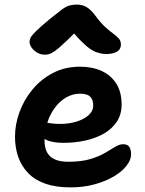

<svg xmlns="http://www.w3.org/2000/svg" viewBox="-20 -802 629 832"><path d="M285 10Q222 10 176.5 -6Q131 -22 102 -52Q73 -82 59 -122Q45 -162 45 -210Q45 -263 64.5 -316.5Q84 -370 121 -414.5Q158 -459 210 -486Q262 -513 327 -513Q380 -513 420.5 -494.5Q461 -476 484 -439.5Q507 -403 507 -349Q507 -307 487 -276Q467 -245 432.5 -224.5Q398 -204 352 -193.5Q306 -183 254 -183Q201 -183 173 -200Q173 -196 173 -193Q173 -165 182.5 -144.5Q192 -124 215 -112.5Q238 -101 276 -101Q332 -101 370.5 -112.5Q409 -124 434.5 -139Q460 -154 478.5 -165.5Q497 -177 514 -177Q532 -177 540 -166Q548 -155 548 -133Q548 -109 528 -83.5Q508 -58 472.5 -37Q437 -16 389 -3Q341 10 285 10ZM185 -270Q191 -269 198 -268Q213 -265 241 -265Q279 -265 311.5 -275Q344 -285 364 -303Q384 -321 384 -344Q384 -370 371 -383Q358 -396 327 -396Q294 -396 265.5 -379Q237 -362 217 -334Q196 -306 185 -270ZM174 -565Q157 -565 142 -573.5Q127 -582 117.5 -595Q108 -608 108 -621Q108 -630 113 -639.5Q118 -649 136 -667Q154 -685 194 -718Q224 -741 241.5 -755.5Q259 -770 275 -776Q291 -782 314 -782Q338 -782 356.5 -770.5Q375 -759 394 -733Q417 -702 436.5 -684.5Q456 -667 471 -656Q486 -645 495 -635Q504 -625 504 -608Q504 -589 487.5 -578.5Q471 -568 441 -568Q417 -568 393.5 -577.5Q370 -587 343 -613Q324 -630 301 -657Q278 -633 261 -618Q235 -593 219.5 -582Q204 -571 194 -568Q184 -565 174 -565Z"/></svg>

Font: Shantell Sans Light SemiBold
Style: Regular
Weight: 600
Version: Version 1.008;[ac192a2d6]